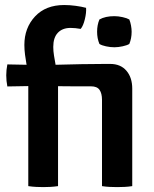

<svg xmlns="http://www.w3.org/2000/svg" viewBox="-20 -760 630 784"><path d="M520 0Q504 2.5 488.8 3.2Q473.5 4 458 4Q443 4 427.8 3.2Q412.5 2.5 396.5 0V-352.5Q396.5 -378.5 386.5 -393Q376.5 -407.5 351.5 -407.5H279Q263.5 -407.5 248 -407.8Q232.5 -408 217 -408V0Q199.5 2.5 185 3.2Q170.5 4 156.5 4Q142.5 4 127.5 3.2Q112.5 2.5 95.5 0V-408.5L10 -407Q5.5 -430 5.5 -452.5Q5.5 -474 10 -497L88.5 -495.5Q85 -516 82.2 -536.5Q79.5 -557 79.5 -576.5Q79.5 -646 123 -692.8Q166.5 -739.5 242 -739.5Q265 -739.5 289 -736.2Q313 -733 331.5 -728Q333 -708.5 326.5 -681.5Q320 -654.5 309.5 -642Q287 -646 268 -646Q235 -646 216.2 -626.2Q197.5 -606.5 197.5 -568.5Q197.5 -551.5 200.5 -533Q203.5 -514.5 207 -495.5Q262 -497 312.8 -498Q363.5 -499 413 -499H429.5Q472.5 -499 496.2 -471.2Q520 -443.5 520 -398ZM376.5 -630.5Q376.5 -658 386 -680.5Q410 -694 447 -694Q463 -694 480.8 -690Q498.5 -686 508 -680.5Q512.5 -669.5 515 -655.8Q517.5 -642 517.5 -630.5Q517.5 -603 508 -580.5Q499 -575 481 -571Q463 -567 447 -567Q430.5 -567 413 -570.8Q395.5 -574.5 386 -580.5Q376.5 -603 376.5 -630.5Z"/></svg>

Font: Signika Negative SemiBold
Style: Regular
Weight: 600
Designer: Anna Giedryś
Foundry: Anna Giedryś
Version: Version 2.000; ttfautohint (v1.8.3) -l 8 -r 50 -G 200 -x 9 -